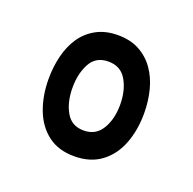

<svg xmlns="http://www.w3.org/2000/svg" viewBox="-61 -783 371 370"><g transform="rotate(20 125.0 -598.0)"><path d="M124.1 -474.1Q91.3 -474.1 69.8 -490.6Q48.2 -507.1 37.6 -535.2Q26.9 -563.4 26.9 -597.6Q26.9 -622.6 32.5 -645.1Q38.1 -667.7 49.9 -685Q61.7 -702.2 80.3 -712.3Q98.9 -722.4 124.1 -722.4Q149.7 -722.4 168.2 -712.4Q186.8 -702.3 198.9 -685.1Q211.1 -667.8 216.9 -645.2Q222.7 -622.6 222.7 -597.6Q222.7 -563.4 211.9 -535.2Q201 -507.1 179 -490.6Q156.9 -474.1 124.1 -474.1ZM124.1 -527Q148.9 -527 161.2 -547.5Q173.6 -567.9 173.6 -597.6Q173.6 -626.7 161.6 -647.5Q149.7 -668.3 124.2 -668.3Q98.7 -668.3 87.4 -647.5Q76 -626.7 76 -597.6Q76 -567.9 87.7 -547.5Q99.3 -527 124.1 -527Z"/></g></svg>

Font: Georama ExtraCondensed Thin
Style: Regular
Weight: 100
Width: 2
Designer: Jean-Baptiste Levee
Foundry: Production Type
Version: Version 1.001